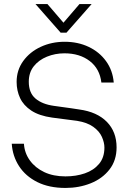

<svg xmlns="http://www.w3.org/2000/svg" viewBox="-20 -917 646 947"><path d="M279 -756 155 -897H214L293 -805L372 -897H432L308 -756ZM303 10Q222 10 164 -19Q106 -48 74 -97.5Q42 -147 38 -208H98Q101 -162 127.5 -125.5Q154 -89 198.5 -68Q243 -47 303 -47Q355 -47 398.5 -62Q442 -77 468.5 -108.5Q495 -140 495 -189Q495 -214 482.5 -242Q470 -270 440 -291.5Q410 -313 360 -321Q329 -325 298.5 -329Q268 -333 237 -337Q173 -346 134.5 -371.5Q96 -397 79 -433.5Q62 -470 62 -513Q62 -571 94.5 -616Q127 -661 181 -686Q235 -711 299 -711Q364 -711 417 -686Q470 -661 503 -615.5Q536 -570 541 -510H480Q472 -578 422.5 -616Q373 -654 298 -654Q252 -654 211.5 -637.5Q171 -621 146.5 -590Q122 -559 122 -514Q122 -459 155 -431Q188 -403 245 -395Q261 -393 284.5 -389.5Q308 -386 331.5 -383Q355 -380 371 -377Q459 -365 507 -316Q555 -267 555 -190Q555 -126 520 -81Q485 -36 427.5 -13Q370 10 303 10Z"/></svg>

Font: Haskoy Light
Style: Regular
Weight: 300
Designer: Ertekin Erdin
Foundry: Ertekin Erdin
Version: Version 2.000; ttfautohint (v1.8.4.7-5d5b)